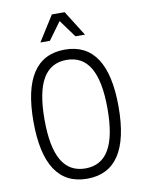

<svg xmlns="http://www.w3.org/2000/svg" viewBox="-110 -1123 920 1213"><g transform="rotate(-10 350.0 -516.5)"><path d="M350 14Q214 14 145.5 -89.5Q77 -193 77 -400Q77 -607 145.5 -710.5Q214 -814 350 -814Q486 -814 554.5 -710.5Q623 -607 623 -400Q623 -193 554.5 -89.5Q486 14 350 14ZM350 -52Q452 -52 502 -138Q552 -224 552 -400Q552 -576 502 -662Q452 -748 350 -748Q248 -748 198 -662Q148 -576 148 -400Q148 -224 198 -138Q248 -52 350 -52ZM207 -885 309 -1047H391L493 -885H432L332 -1022H368L268 -885Z"/></g></svg>

Font: Martian Mono SemiExpanded ExtraLight
Style: Regular
Weight: 250
Monospace: yes
Version: Version 0.930